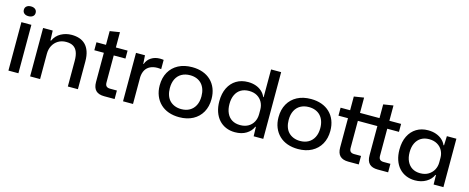

<svg xmlns="http://www.w3.org/2000/svg" viewBox="-37 -1372 4954 2026"><g transform="rotate(15 2440.0 -359.5)"><path d="M64 0V-529H173V0ZM119 -609Q89 -609 72 -623.5Q55 -638 55 -662Q55 -688 73 -702Q91 -716 119 -716Q149 -716 166.5 -701.5Q184 -687 184 -662Q184 -637 166 -623Q148 -609 119 -609Z M301 0V-529H406L410 -422H417Q443 -479 496.5 -508Q550 -537 613 -537Q659 -537 697 -524.5Q735 -512 763 -484.5Q791 -457 807 -412Q823 -367 823 -302V0H713V-281Q713 -338 698.5 -375.5Q684 -413 654 -431.5Q624 -450 576 -450Q526 -450 488.5 -427Q451 -404 430.5 -365Q410 -326 410 -276V0Z M1110 0Q1049 0 1018.5 -30Q988 -60 988 -123V-442H884V-529H988V-679L1096 -696V-529H1224V-442H1096V-147Q1096 -118 1109.5 -105.5Q1123 -93 1150 -93H1224V0Z M1316 0V-529H1414L1420 -436H1424Q1441 -484 1482 -510Q1523 -536 1577 -536Q1589 -536 1599 -535Q1609 -534 1617 -533V-432Q1608 -433 1597.5 -434Q1587 -435 1576 -435Q1531 -435 1498 -419Q1465 -403 1446.5 -372Q1428 -341 1425 -295V0Z M1930 9Q1866 9 1814 -9.5Q1762 -28 1724.5 -64Q1687 -100 1666.5 -150.5Q1646 -201 1646 -263Q1646 -347 1681 -408.5Q1716 -470 1779.5 -503.5Q1843 -537 1930 -537Q1993 -537 2045 -518.5Q2097 -500 2134.5 -464Q2172 -428 2192 -377.5Q2212 -327 2212 -264Q2212 -182 2177.5 -120.5Q2143 -59 2079.5 -25Q2016 9 1930 9ZM1929 -79Q1982 -79 2020.5 -101Q2059 -123 2080.5 -164.5Q2102 -206 2102 -264Q2102 -307 2090 -341.5Q2078 -376 2055.5 -400Q2033 -424 2001 -436.5Q1969 -449 1930 -449Q1877 -449 1838 -427Q1799 -405 1778 -363.5Q1757 -322 1757 -263Q1757 -221 1768.5 -186.5Q1780 -152 1802.5 -128.5Q1825 -105 1857.5 -92Q1890 -79 1929 -79Z M2539 10Q2485 10 2440.5 -9Q2396 -28 2364 -63.5Q2332 -99 2314.5 -150Q2297 -201 2297 -264Q2297 -349 2327.5 -410.5Q2358 -472 2412.5 -505Q2467 -538 2540 -538Q2586 -538 2624.5 -524.5Q2663 -511 2691 -485.5Q2719 -460 2733 -426H2738V-729H2848V0H2743L2740 -102H2734Q2713 -52 2662.5 -21Q2612 10 2539 10ZM2573 -77Q2625 -77 2662 -98.5Q2699 -120 2718.5 -157Q2738 -194 2738 -240V-288Q2738 -335 2718 -371.5Q2698 -408 2661.5 -429Q2625 -450 2574 -450Q2522 -450 2485 -428Q2448 -406 2428 -364Q2408 -322 2408 -264Q2408 -207 2427.5 -164.5Q2447 -122 2484 -99.5Q2521 -77 2573 -77Z M3228 9Q3164 9 3112 -9.5Q3060 -28 3022.5 -64Q2985 -100 2964.5 -150.5Q2944 -201 2944 -263Q2944 -347 2979 -408.5Q3014 -470 3077.5 -503.5Q3141 -537 3228 -537Q3291 -537 3343 -518.5Q3395 -500 3432.5 -464Q3470 -428 3490 -377.5Q3510 -327 3510 -264Q3510 -182 3475.5 -120.5Q3441 -59 3377.5 -25Q3314 9 3228 9ZM3227 -79Q3280 -79 3318.5 -101Q3357 -123 3378.5 -164.5Q3400 -206 3400 -264Q3400 -307 3388 -341.5Q3376 -376 3353.5 -400Q3331 -424 3299 -436.5Q3267 -449 3228 -449Q3175 -449 3136 -427Q3097 -405 3076 -363.5Q3055 -322 3055 -263Q3055 -221 3066.5 -186.5Q3078 -152 3100.5 -128.5Q3123 -105 3155.5 -92Q3188 -79 3227 -79Z M3777 0Q3716 0 3685.5 -30Q3655 -60 3655 -123V-442H3551V-529H3655V-679L3763 -696V-529H3976V-679L4084 -696V-529H4212V-442H4084V-147Q4084 -118 4097.5 -105.5Q4111 -93 4138 -93H4212V0H4098Q4037 0 4006.5 -30Q3976 -60 3976 -123V-442H3763V-147Q3763 -118 3776.5 -105.5Q3790 -93 3817 -93H3891V0Z M4506 9Q4452 9 4407.5 -10Q4363 -29 4331 -64.5Q4299 -100 4282 -150.5Q4265 -201 4265 -264Q4265 -350 4295.5 -411Q4326 -472 4380 -505Q4434 -538 4506 -538Q4555 -538 4594 -524Q4633 -510 4660.5 -485.5Q4688 -461 4702 -428H4708L4712 -529H4816V0H4709L4707 -103H4701Q4680 -53 4627.5 -22Q4575 9 4506 9ZM4540 -78Q4593 -78 4630 -101Q4667 -124 4686.5 -160.5Q4706 -197 4706 -241V-291Q4706 -334 4686.5 -370.5Q4667 -407 4629.5 -428.5Q4592 -450 4541 -450Q4490 -450 4453.5 -428Q4417 -406 4396.5 -364.5Q4376 -323 4376 -264Q4376 -207 4396 -165Q4416 -123 4452.5 -100.5Q4489 -78 4540 -78Z"/></g></svg>

Font: Mona Sans SemiExpanded Medium
Style: Regular
Weight: 500
Width: 6
Designer: Deni Anggara
Foundry: GitHub
Version: Version 2.000